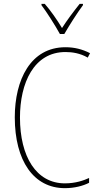

<svg xmlns="http://www.w3.org/2000/svg" viewBox="-20 -970 515 1000"><path d="M292 -793H315C341 -838 381 -901 412 -943V-950H395C360 -906 330 -866 303 -824C278 -866 243 -916 213 -950H196V-943C222 -909 266 -840 292 -793ZM321 -699C356 -699 397 -693 437 -670L449 -693C408 -714 367 -724 321 -724C139 -724 57 -554 57 -359C57 -133 155 10 318 10C368 10 413 -2 444 -18V-43C416 -30 373 -15 318 -15C169 -15 84 -154 84 -358C84 -537 156 -699 321 -699Z"/></svg>

Font: Noto Sans Arabic UI Cn Th
Style: Regular
Weight: 100
Width: 3
Designer: Monotype Design Team, Nadine Chahine and Nizar Qandah
Foundry: Monotype Imaging Inc.
Version: Version 2.010